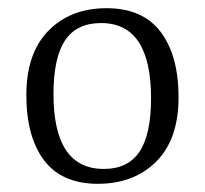

<svg xmlns="http://www.w3.org/2000/svg" viewBox="-20 -445 505 473"><path d="M88.6 -50Q44.9 -107.9 44.9 -210.9Q44.9 -314 99.4 -369.4Q153.8 -424.8 242.7 -424.8Q331.5 -424.8 375.7 -366.5Q419.9 -308.1 419.9 -205.1Q419.9 -102.1 365 -47.1Q310.1 7.8 221.2 7.8Q132.3 7.8 88.6 -50ZM352.1 -203.1Q352.1 -388.2 229 -388.2Q168.9 -388.2 140.4 -345.7Q111.8 -303.2 111.8 -212.9Q111.8 -28.8 235.8 -28.8Q294.9 -28.8 323.5 -71Q352.1 -113.3 352.1 -203.1Z"/></svg>

Font: Yrsa-Light
Style: Regular
Weight: 300
Designer: Anna Giedrys (Yrsa+Rasa design), David Brezina (Yrsa art-direction, Rasa art-direction, design)
Foundry: Rosetta Type Foundry
Version: Version 1.001;PS 1.1;hotconv 1.0.88;makeotf.lib2.5.647800